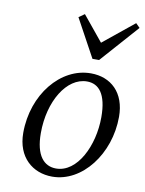

<svg xmlns="http://www.w3.org/2000/svg" viewBox="-86 -812 669 885"><g transform="rotate(10 249.0 -369.0)"><path d="M220 13C360 13 476 -138 476 -312C476 -425 408 -487 314 -487C173 -487 54 -343 54 -163C54 -49 128 13 220 13ZM231 -27C175 -27 134 -70 134 -176C134 -325 208 -447 303 -447C358 -447 396 -405 396 -296C396 -162 330 -27 231 -27ZM239 -751 212 -732 309 -554H340L498 -732L479 -751L309 -613H352L239 -751Z"/></g></svg>

Font: Source Serif Variable
Style: Italic
Weight: 389
Italic angle: -12°
Designer: Frank Grießhammer
Foundry: Adobe Systems Incorporated
Version: Version 3.001;hotconv 1.0.111;makeotfexe 2.5.65597